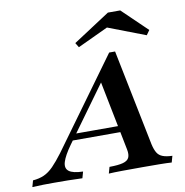

<svg xmlns="http://www.w3.org/2000/svg" viewBox="-149 -848 896 929"><g transform="rotate(-10 298.5 -384.0)"><path d="M-64.6 0 -55.8 -31.5Q-25 -33.9 -1.1 -44.5Q22.8 -55.1 45.6 -78.4Q68.3 -101.6 96.1 -138.7L414.4 -576.6H443.5L539.3 -102.8Q545.1 -77.3 554.4 -61.7Q563.7 -46.1 581.8 -39.2Q599.9 -32.3 628.9 -31.5L620.1 0Q598 -1.6 561.5 -2Q524.9 -2.4 478.5 -2.4Q420.5 -2.4 377.8 -2Q335.2 -1.6 311.1 0L320 -31.5Q363.9 -31.8 386.7 -38.1Q409.5 -44.4 416.4 -59.1Q423.3 -73.9 418.4 -99.2L348.1 -453L379 -480L154.2 -170.1Q120.1 -122.6 111.1 -92.5Q102 -62.4 121.4 -47.5Q140.7 -32.6 190.1 -31.5L181.2 0Q145.7 -1.6 110.2 -2Q74.6 -2.4 39.6 -2.4Q14.9 -2.4 -10.1 -2Q-35.2 -1.6 -64.6 0ZM155.1 -188 176 -218.6H433.3L438.7 -188ZM274.6 -627.4 261 -650 441.8 -768H502.4L624.6 -650.4L608.2 -627.4L402.6 -706.2L454.5 -711.6Z"/></g></svg>

Font: Playfair 5pt SemiExpanded Light 12pt
Style: Italic
Weight: 300
Italic angle: -15.6°
Version: Version 2.000;gftools[0.9.28]